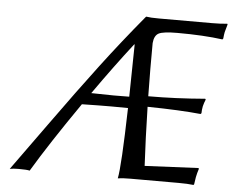

<svg xmlns="http://www.w3.org/2000/svg" viewBox="-48 -705 928 764"><g transform="rotate(5 415.5 -322.5)"><path d="M281.2 -278.3Q166.5 -112.8 97.2 2.9Q85.9 0 53.2 0Q30.3 0 17.6 2.9Q48.8 -40 153.3 -185.5Q257.8 -331.1 336.7 -435.3Q415.5 -539.6 503.4 -645.5L505.9 -647.9Q522.5 -645 556.2 -645H769Q805.2 -645 829.6 -647.9L831.1 -645Q823.2 -617.7 822.3 -613.8Q820.3 -604 818.8 -587.9L815.9 -584Q740.7 -594.2 635.3 -594.2Q579.1 -594.2 561 -585Q543 -575.7 540.5 -545.4Q539.6 -446.3 541.5 -333Q650.9 -333 768.1 -342.8L770.5 -339.8Q764.6 -326.2 761.2 -312Q758.3 -297.4 758.3 -284.2L754.9 -280.8Q672.9 -289.1 542.5 -291Q545.4 -163.6 551.3 -55.7L766.1 -65.9L767.1 -62Q761.7 -45.9 758.3 -28.8Q758.3 -27.8 753.9 0L751.5 2.9Q728 0 691.9 0H555.2H553.7H500Q466.8 0 449.2 2.9Q459.5 -45.9 465.3 -279.3Q432.1 -279.8 399.4 -279.8Q351.6 -279.8 281.2 -278.3ZM466.3 -324.7Q468.3 -416.5 469.7 -533.7H467.8Q395.5 -440.9 314.5 -325.7Q397.9 -324.2 403.8 -324.2Q427.2 -324.2 466.3 -324.7Z"/></g></svg>

Font: Linux Biolinum
Style: Italic
Weight: 400
Italic angle: -12°
Designer: Philipp H. Poll
Foundry: Philipp H. Poll
Version: Version 1.1.3 ; ttfautohint (v0.9)